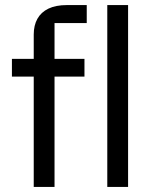

<svg xmlns="http://www.w3.org/2000/svg" viewBox="-20 -737 602 757"><path d="M195 0H113V-601Q113 -637 127.5 -663Q142 -689 171 -703Q200 -717 244 -717H322V-646H195ZM27 -435V-505H313V-435ZM485 0H403V-717H485Z"/></svg>

Font: Asta Sans
Style: Regular
Weight: 400
Designer: 42dot
Version: Version 1.000